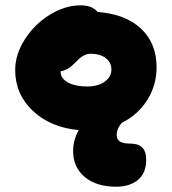

<svg xmlns="http://www.w3.org/2000/svg" viewBox="-20 -519 646 722"><path d="M417 183.1Q341.8 183.1 298.3 146.2Q254.9 109.4 254.9 48.8Q254.9 8.3 275.9 -29.8Q169.9 -39.6 103.5 -102.1Q37.1 -164.6 37.1 -255.9Q37.1 -314 73.2 -370.8Q109.4 -427.7 167 -463.4Q224.6 -499 283.2 -499Q326.2 -499 347.2 -474.1Q452.6 -465.8 510.7 -410.9Q568.8 -356 568.8 -266.1Q568.8 -197.8 533.4 -142.3Q498 -86.9 438 -57.1Q418.9 -35.2 418.9 -11.2Q418.9 4.9 430.7 12.9Q442.4 21 471.2 21Q529.8 21 529.8 81.1Q529.8 131.8 498.8 157.5Q467.8 183.1 417 183.1ZM208 -249Q208 -224.1 235.4 -209Q262.7 -193.8 308.1 -193.8Q348.1 -193.8 373.5 -211.7Q398.9 -229.5 398.9 -257.8Q398.9 -284.7 377.2 -300.8Q355.5 -316.9 320.8 -316.9Q308.6 -316.9 297.1 -311Q285.6 -305.2 278.8 -299.1Q272 -293 255.9 -276.9Q234.4 -255.4 208 -251Z"/></svg>

Font: Shantell Sans Irregular
Style: Regular
Weight: 800
Designer: Stephen Nixon, Anya Danilova, Shantell Martin
Foundry: Arrow Type
Version: Version 1.006;[9816181b4]